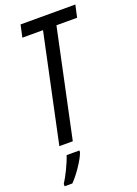

<svg xmlns="http://www.w3.org/2000/svg" viewBox="-173 -783 767 1074"><g transform="rotate(-20 210.5 -246.5)"><path d="M66 0H146L282 -641H405L421 -714H95L79 -641H202ZM17 207V221H63C97 187 149 113 163 71V61H87C74 103 39 174 17 207Z"/></g></svg>

Font: Noto Sans ExtraCondensed
Style: Italic
Weight: 400
Width: 2
Italic angle: -12°
Designer: Monotype Design Team
Foundry: Monotype Imaging Inc.
Version: Version 2.013